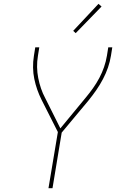

<svg xmlns="http://www.w3.org/2000/svg" viewBox="-20 -982 640 1002"><path d="M233 0 282 -293 197 -461Q184 -487 174.5 -514Q165 -541 159 -570Q153 -599 152.5 -629.5Q152 -660 157 -691L164 -735H185L178 -691Q173 -661 173.5 -632Q174 -603 179.5 -575Q185 -547 194 -520.5Q203 -494 216 -470L295 -312L427 -472Q447 -496 465.5 -522Q484 -548 498.5 -575.5Q513 -603 523 -632Q533 -661 538 -691L545 -735H566L559 -691Q554 -660 543.5 -629.5Q533 -599 517.5 -569.5Q502 -540 483 -512.5Q464 -485 443 -459L302 -290L254 0ZM375 -809 362 -821 494 -962 510 -948Z"/></svg>

Font: Iosevka Curly Thin Extended
Style: Italic
Weight: 100
Width: 7
Italic angle: -9°
Monospace: yes
Designer: Belleve Invis
Foundry: Belleve Invis
Version: Version 11.1.0; ttfautohint (v1.8.3)